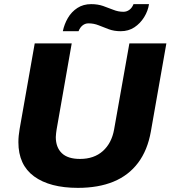

<svg xmlns="http://www.w3.org/2000/svg" viewBox="-20 -897 825 929"><path d="M357 12Q221 12 145 -43.5Q69 -99 69 -209Q69 -224 70.5 -240Q72 -256 75 -273L148 -687H327L254 -271Q253 -263 251.5 -253Q250 -243 250 -234Q250 -184 279 -156Q308 -128 367 -128Q435 -128 477.5 -166Q520 -204 532 -270L606 -687H785L710 -261Q694 -170 648 -109Q602 -48 529 -18Q456 12 357 12ZM284 -746Q291 -780 308.5 -810Q326 -840 354.5 -858.5Q383 -877 421 -877Q453 -877 479 -868Q505 -859 528.5 -849.5Q552 -840 577 -840Q593 -840 606 -849.5Q619 -859 626 -877H701Q696 -844 677.5 -814Q659 -784 630.5 -765Q602 -746 564 -746Q532 -746 506.5 -755.5Q481 -765 457.5 -774.5Q434 -784 408 -784Q392 -784 379.5 -774Q367 -764 360 -746Z"/></svg>

Font: Archivo SemiBold ExtraBold
Style: Italic
Weight: 800
Italic angle: -10°
Version: Version 2.001